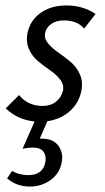

<svg xmlns="http://www.w3.org/2000/svg" viewBox="-20 -441 384 705"><path d="M224 -421Q284 -421 331 -390L289 -336Q264 -366 215 -366Q186 -366 168 -353Q150 -340 146 -321Q141 -301 155.5 -283Q170 -265 193 -249Q216 -233 238.5 -214.5Q261 -196 273.5 -167.5Q286 -139 278 -104Q269 -62 236 -32.5Q203 -3 154 4L126 68H133Q176 68 195 95Q214 122 206 158Q198 197 165 220.5Q132 244 90 244Q41 244 6 214L24 187Q52 202 84 202Q136 202 146 157Q151 135 141 118Q131 101 100 101Q82 101 63 105L107 5Q45 -1 1 -43L50 -92Q82 -52 137 -52Q166 -52 185.5 -67.5Q205 -83 211 -107Q216 -129 201.5 -148Q187 -167 164.5 -182.5Q142 -198 120 -216Q98 -234 86 -261.5Q74 -289 82 -324Q93 -369 131 -395Q169 -421 224 -421Z"/></svg>

Font: EauTestInfant Medium
Style: Italic
Weight: 500
Italic angle: -12°
Designer: Christian Thalmann (Catharsis Fonts)
Version: Version 0.001;PS 000.001;hotconv 1.0.88;makeotf.lib2.5.64775